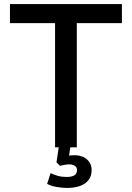

<svg xmlns="http://www.w3.org/2000/svg" viewBox="-20 -725 649 945"><path d="M251 0V-611H29V-705H580V-611H358V0ZM310 200Q285 200 257.5 195Q230 190 212 180L229 127Q245 135 264.5 140.5Q284 146 308 146Q333 146 346 138Q359 130 359 113Q359 98 348 91Q337 84 320 84Q312 84 299.5 86Q287 88 275 91L258 74L272 -20H329L317 60L291 47Q300 43 316 41Q332 39 348 39Q369 39 388 47Q407 55 419 71.5Q431 88 431 113Q431 142 415.5 161.5Q400 181 373 190.5Q346 200 310 200Z"/></svg>

Font: Nunito Sans 7pt SemiCondensed SemiBold
Style: Regular
Weight: 600
Width: 4
Designer: Vernon Adams
Foundry: Vernon Adams
Version: Version 3.101;gftools[0.9.27]